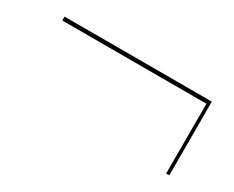

<svg xmlns="http://www.w3.org/2000/svg" viewBox="-50 -391 660 542"><g transform="rotate(30 280.0 -120.0)"><path d="M40 -240.2H520V0H509.8V-227.5H40Z"/></g></svg>

Font: ZnikomitNo24
Style: Thin
Weight: 300
Designer: gluk
Foundry: gluk
Version: Version 0.55